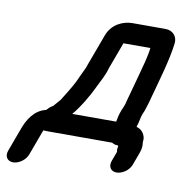

<svg xmlns="http://www.w3.org/2000/svg" viewBox="-91 -582 758 798"><g transform="rotate(10 288.5 -183.0)"><path d="M431 0C431 0 432.6 0.1 435 2.3C433.9 11.3 431.1 15.4 434.1 26.9L418.9 68C410 91.9 422 112 446.6 112C469.9 112 498.4 93.6 507.9 68L528.2 13C534.8 -4.8 534.6 -20.3 532.6 -32.4C535.6 -48.7 530.6 -62.7 522.1 -73.2C514.4 -82.3 506.7 -86.1 496 -89.4C503.6 -112.2 505.2 -130.4 510.6 -145C512.1 -148.9 515.5 -155.5 517.5 -161C520.3 -168.4 522.2 -174.4 524.3 -182.1L529.5 -199L535 -219.5C556.5 -299.1 583.1 -387 591.6 -457.8C595.6 -486.4 576.2 -511 544 -511H404C364.4 -511 318 -489.6 300.1 -441L249.8 -305C247.8 -299.7 249.5 -301.4 245.6 -293.4C238.1 -276.7 234.8 -270.9 226.7 -253.2L216.7 -231.4C208 -213 180.7 -168.2 167.3 -147.3C163.7 -141.5 151.1 -129.1 139.5 -114.8C138.5 -114.1 127.9 -109.8 114.1 -93.6C64 -82.1 38.5 -36.5 25 0L-12.3 101C-21.7 126.3 -7.6 145 15.9 145C39.3 145 67.3 126.3 76.7 101L114 0C115 -2.8 115.7 -4.5 117 -7.7C124.1 -7.2 130.7 -7 136.6 -7H407.5C415 -2 423 0 431 0ZM495.6 -422C493.6 -403.3 489 -381.7 484.1 -362.1C471.1 -310.7 451.8 -243.3 437.5 -190.3L433.5 -174.5L429.7 -164.2C426.6 -157.4 423.8 -151 421.6 -145C415 -127.1 411.6 -113.1 408.7 -96H223.4C251.6 -128.9 284.1 -183.4 302.3 -222.7C313.8 -247.8 330.8 -274.4 340.4 -309.4L382 -422Z"/></g></svg>

Font: Just Breathe
Style: BdObl7
Weight: 400
Foundry: Cannot Into Space Fonts
Version: Version 0.72